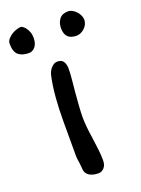

<svg xmlns="http://www.w3.org/2000/svg" viewBox="-147 -810 651 887"><g transform="rotate(-20 178.0 -366.0)"><path d="M67.4 -618.2Q33.7 -618.2 15.4 -633.8Q-2.9 -649.4 -2.9 -689.5Q-2.9 -700.7 5.1 -710.7Q13.2 -720.7 24.7 -728.3Q36.1 -735.8 49.1 -740.2Q62 -744.6 71.8 -744.6Q75.2 -744.6 81.8 -740.2Q88.4 -735.8 94.7 -727.3Q101.1 -718.8 106 -706.3Q110.8 -693.8 110.8 -677.2Q110.8 -662.1 107.2 -651.1Q103.5 -640.1 97.2 -632.8Q90.8 -625.5 83 -621.8Q75.2 -618.2 67.4 -618.2ZM301.3 -618.2Q272.9 -618.2 258.8 -632.1Q244.6 -646 244.6 -675.3Q244.6 -702.1 258.8 -720Q272.9 -737.8 301.3 -737.8Q312 -737.8 322.5 -731.9Q333 -726.1 341.3 -717Q349.6 -708 354.5 -696.8Q359.4 -685.5 359.4 -675.3Q359.4 -664.6 354.5 -654.3Q349.6 -644 341.3 -636Q333 -627.9 322.5 -623Q312 -618.2 301.3 -618.2ZM114.7 -33.2Q114.7 -35.2 113.8 -43.7Q112.8 -52.2 111.8 -62Q110.4 -70.3 109.1 -80.3Q107.9 -90.3 107.9 -95.2V-270Q107.9 -324.7 112.3 -382.8Q116.7 -440.9 128.9 -493.7V-490.7Q129.4 -495.1 132.8 -502.7Q136.2 -510.3 142.3 -517.8Q148.4 -525.4 156.7 -531Q165 -536.6 175.8 -536.6Q196.8 -536.6 205.3 -522.9Q213.9 -509.3 213.9 -489.7Q213.9 -463.4 210.9 -434.3Q208 -405.3 205.1 -374.5Q202.1 -341.3 200 -309.1Q197.8 -276.9 197.8 -251.5Q197.8 -232.9 200.2 -207.8Q202.6 -182.6 207 -154.8Q210.9 -124.5 214.8 -93.8Q218.8 -63 218.8 -36.6Q218.8 -12.2 206.8 0.7Q194.8 13.7 179.7 13.7Q149.9 13.7 132.3 1.5Q114.7 -10.7 114.7 -33.2Z"/></g></svg>

Font: Short Stack
Style: Regular
Weight: 400
Designer: James Grieshaber
Foundry: James Grieshaber
Version: Version 1.002